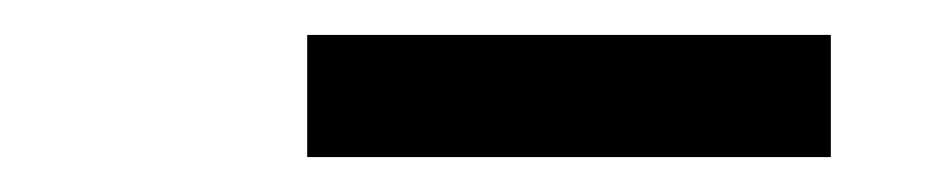

<svg xmlns="http://www.w3.org/2000/svg" viewBox="-20 -735 540 110"><path d="M156 -645V-715H456V-645Z"/></svg>

Font: Iosevka Curly Oblique
Style: Regular
Weight: 400
Italic angle: -9°
Monospace: yes
Designer: Belleve Invis
Foundry: Belleve Invis
Version: Version 11.1.0; ttfautohint (v1.8.3)